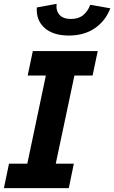

<svg xmlns="http://www.w3.org/2000/svg" viewBox="-39 -965 586 985"><path d="M-19 0 7.3 -125.5H101.1L196.3 -577.6H103L129.4 -703.1H462.4L436 -577.6H342.8L247.1 -125.5H339.8L314 0ZM314 -782.7Q232.9 -782.7 189.2 -822.3Q145.5 -861.8 149.9 -926.8L251.5 -945.3Q247.1 -911.1 265.9 -889.4Q284.7 -867.7 325.2 -867.7Q364.3 -867.7 388.4 -887.9Q412.6 -908.2 423.8 -940.4L526.9 -922.4Q503.4 -859.4 448.7 -821Q394 -782.7 314 -782.7Z"/></svg>

Font: Schibsted Grotesk
Style: Bold Italic
Weight: 700
Italic angle: -12°
Designer: Bakken & Baeck AS, Henrik Kongsvoll
Foundry: Schibsted ASA
Version: Version 1.100;gftools[0.9.25]